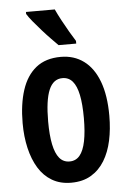

<svg xmlns="http://www.w3.org/2000/svg" viewBox="-55 -806 569 856"><g transform="rotate(-5 230.0 -378.0)"><path d="M424 -273Q424 -213 413 -162Q402 -111 378.5 -72.5Q355 -34 318 -12Q281 10 229 10Q180 10 143.5 -11.5Q107 -33 83.5 -71.5Q60 -110 48 -161.5Q36 -213 36 -273Q36 -358 56.5 -421Q77 -484 120 -518.5Q163 -553 231 -553Q290 -553 333.5 -521Q377 -489 400.5 -426.5Q424 -364 424 -273ZM150 -271Q150 -210 158.5 -168.5Q167 -127 184.5 -106Q202 -85 230 -85Q258 -85 275.5 -106Q293 -127 301.5 -169Q310 -211 310 -272Q310 -335 301.5 -376Q293 -417 275.5 -437.5Q258 -458 230 -458Q189 -458 169.5 -412Q150 -366 150 -271ZM223 -766Q233 -744 248 -716Q263 -688 278.5 -661.5Q294 -635 305 -618V-606H226Q214 -618 195 -637.5Q176 -657 156.5 -679Q137 -701 120 -721.5Q103 -742 94 -757V-766Z"/></g></svg>

Font: Noto Sans Display ExtraCondensed SemiBold
Style: Regular
Weight: 600
Width: 2
Designer: Monotype Design Team
Foundry: Monotype Imaging Inc.
Version: Version 2.003